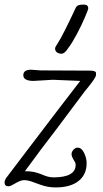

<svg xmlns="http://www.w3.org/2000/svg" viewBox="-31 -809 450 840"><path d="M148 0Q122 -10 105 -15.5Q88 -21 75 -21Q60 -21 38 -8Q15 6 7 6Q-11 6 -11 -10Q-11 -19 -5 -29L83 -145Q146 -228 213.5 -316.5Q281 -405 320 -455L200 -460L116 -455Q71 -455 71 -480Q71 -504 105 -504L147 -501L362 -500Q388 -500 389 -490V-481Q389 -475 380 -461.5Q371 -448 359 -433L338 -407L216 -244Q154 -164 78 -60Q102 -60 118 -56.5Q134 -53 154 -45Q180 -33 203 -33Q300 -33 300 -88Q300 -97 291 -110Q290 -112 286 -119.5Q282 -127 282 -135Q282 -144 290 -153.5Q298 -163 309 -163Q326 -163 337 -140Q348 -117 348 -95Q348 -45 312.5 -17Q277 11 212 11Q179 11 148 0ZM210 -597Q210 -603 221 -619Q243 -652 300 -774Q304 -783 312 -786Q320 -789 336 -789Q355 -789 355 -772Q355 -767 340 -732Q325 -697 304.5 -658.5Q284 -620 267 -598Q252 -574 238 -574Q226 -574 218 -580Q210 -586 210 -597Z"/></svg>

Font: Bad Script
Style: Regular
Weight: 400
Italic angle: -10°
Designer: Roman Shchyukin (Gaslight Type Foundry), Cyreal (Charset Expansion)
Foundry: Gaslight
Version: Version 2.000